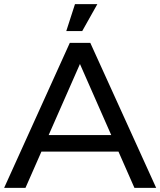

<svg xmlns="http://www.w3.org/2000/svg" viewBox="-21 -907 774 927"><path d="M214 -255H516L365 -598ZM551 -175H179L102 0H-1L316 -700H415L733 0H628ZM299 -757 341 -887H449L376 -757Z"/></svg>

Font: Montserrat Z Med
Style: Regular
Weight: 500
Designer: Julieta Ulanovsky
Foundry: Julieta Ulanovsky
Version: Version 8.000